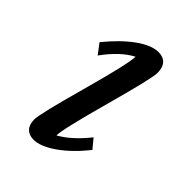

<svg xmlns="http://www.w3.org/2000/svg" viewBox="-143 -488 556 556"><g transform="rotate(45 135.5 -210.0)"><path d="M96.7 7.8Q77.6 7.8 67.1 -3.4Q56.6 -14.6 56.6 -35.2Q56.6 -57.6 96.2 -200.2Q135.7 -342.8 135.7 -371.1Q93.8 -349.1 55.7 -295.9L32.2 -327.1Q69.8 -373.5 107.2 -400.6Q144.5 -427.7 173.8 -427.7Q192.9 -427.7 203.4 -416.3Q213.9 -404.8 213.9 -382.8Q213.9 -359.9 174.3 -216.6Q134.8 -73.2 134.8 -47.9Q175.3 -70.3 214.8 -120.1L238.3 -91.8Q201.7 -45.9 163.3 -19Q125 7.8 96.7 7.8Z"/></g></svg>

Font: Crimson Pro
Style: Italic
Weight: 400
Italic angle: -12°
Designer: Jacques Le Bailly
Foundry: Baron von Fonthausen
Version: Version 1.003